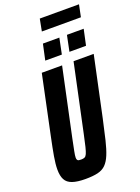

<svg xmlns="http://www.w3.org/2000/svg" viewBox="-184 -1079 849 1164"><g transform="rotate(-20 241.0 -496.5)"><path d="M158 8Q105 8 73.5 -3Q42 -14 29 -38.5Q16 -63 16 -104Q16 -139 24.5 -188Q33 -237 47 -303L128 -688H259L166 -251Q156 -202 150.5 -174.5Q145 -147 145 -134Q145 -124 148.5 -119Q152 -114 158 -113Q164 -112 174 -112Q187 -112 195.5 -116Q204 -120 210 -133.5Q216 -147 223 -175Q230 -203 240 -251L333 -688H463L381 -303Q364 -225 351 -171Q338 -117 323.5 -82Q309 -47 289 -27Q269 -7 237.5 0.5Q206 8 158 8ZM329 -750 350 -852H458L436 -750ZM173 -750 195 -852H301L280 -750ZM214 -923 229 -1001H482L466 -923Z"/></g></svg>

Font: Saira ExtraCondensed ExtraBold
Style: Italic
Weight: 800
Width: 2
Italic angle: -12°
Designer: Hector Gatti with collaboration of the Omnibus-Type team
Foundry: Omnibus-Type
Version: Version 1.101